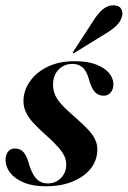

<svg xmlns="http://www.w3.org/2000/svg" viewBox="-24 -676 470 706"><path d="M151 -1.5Q180 -1.5 199.5 -20.8Q219 -40 219.5 -69.5Q220 -86 213.2 -101Q206.5 -116 191 -133.8Q175.5 -151.5 149.5 -175Q118 -203 98.2 -224.5Q78.5 -246 69.8 -266.8Q61 -287.5 62.5 -312Q65 -348.5 88.5 -380.2Q112 -412 153.2 -431.5Q194.5 -451 250.5 -451Q297.5 -451 329 -439Q360.5 -427 376.2 -408.2Q392 -389.5 393 -369Q393.5 -348.5 383.2 -336.2Q373 -324 357 -324Q337.5 -324 324.5 -338Q311.5 -352 302 -388Q293.5 -416.5 278.8 -428.8Q264 -441 243 -441Q212 -441 191.8 -420.5Q171.5 -400 171 -366Q171 -347 177.5 -329.5Q184 -312 203 -291.2Q222 -270.5 258.5 -239Q288 -213.5 305.2 -193.5Q322.5 -173.5 329.2 -154.5Q336 -135.5 333 -112.5Q329 -77 304.2 -49.8Q279.5 -22.5 238.8 -6.8Q198 9 145 9Q96 9 63 -5Q30 -19 13.2 -41Q-3.5 -63 -3.5 -87.5Q-3.5 -105.5 5.2 -117.8Q14 -130 31 -130Q51.5 -130 63.8 -115Q76 -100 85 -64.5Q97.5 -29.5 113 -15.5Q128.5 -1.5 151 -1.5ZM319.5 -600Q336.5 -627.5 354.5 -642Q372.5 -656.5 392 -656.5Q414 -656.5 421.2 -643.8Q428.5 -631 425 -617Q419.5 -596 402.8 -580.5Q386 -565 364.5 -552.5L249.5 -481.5Q248 -480.5 246.2 -480.2Q244.5 -480 244 -481.5Q243 -482.5 243.8 -484Q244.5 -485.5 246 -487Z"/></svg>

Font: Fraunces 120pt SemiBold
Style: Italic
Weight: 600
Italic angle: -16°
Version: Version 1.000;[b76b70a41]